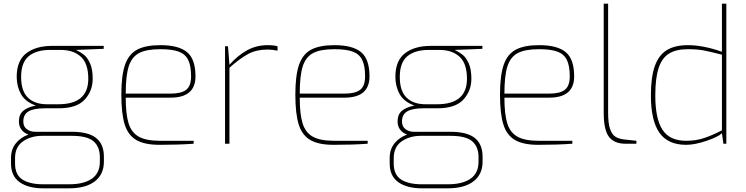

<svg xmlns="http://www.w3.org/2000/svg" viewBox="-20 -783 4064 1046"><path d="M546 70V98Q546 167 496.5 205Q447 243 356 243H216Q134 243 87 209.5Q40 176 40 108V78Q40 30 66.5 -2.5Q93 -35 135 -50Q111 -58 97 -76.5Q83 -95 83 -121Q83 -159 106 -179Q129 -199 175 -208Q118 -228 94.5 -270Q71 -312 71 -364Q71 -453 123.5 -493Q176 -533 263 -533H545V-517L394 -511Q419 -499 437.5 -484.5Q456 -470 470.5 -438Q485 -406 485 -354Q485 -288 441.5 -240.5Q398 -193 300 -193H223Q165 -193 136 -176.5Q107 -160 107 -121Q107 -93 126.5 -79Q146 -65 171 -65H371Q462 -65 504 -31Q546 3 546 70ZM236 -215H298Q461 -215 461 -354Q461 -437 420.5 -474Q380 -511 311 -511H253Q177 -511 136 -476.5Q95 -442 95 -364Q95 -287 132 -251Q169 -215 236 -215ZM524 73Q524 17 490 -13Q456 -43 371 -43H209Q149 -43 105.5 -13Q62 17 62 78V108Q62 169 102 195Q142 221 216 221H356Q437 221 480.5 190.5Q524 160 524 98Z M641 -268Q641 -373 661.5 -431Q682 -489 728 -513Q774 -537 854 -537Q953 -537 999 -499Q1045 -461 1045 -367Q1045 -251 909 -251H665Q665 -161 680.5 -111Q696 -61 736 -38.5Q776 -16 851 -16H1035V0Q955 6 849 6Q768 6 723 -20Q678 -46 659.5 -104.5Q641 -163 641 -268ZM909 -273Q968 -273 994.5 -294Q1021 -315 1021 -367Q1021 -425 1005 -457Q989 -489 953 -502Q917 -515 854 -515Q778 -515 738 -494Q698 -473 681.5 -422Q665 -371 665 -273Z M1206 -531H1222L1230 -430Q1275 -481 1326 -509Q1377 -537 1438 -537Q1471 -537 1492 -531V-507Q1462 -513 1438 -513Q1378 -513 1334 -490Q1290 -467 1230 -414V0H1206Z M1589 -268Q1589 -373 1609.5 -431Q1630 -489 1676 -513Q1722 -537 1802 -537Q1901 -537 1947 -499Q1993 -461 1993 -367Q1993 -251 1857 -251H1613Q1613 -161 1628.5 -111Q1644 -61 1684 -38.5Q1724 -16 1799 -16H1983V0Q1903 6 1797 6Q1716 6 1671 -20Q1626 -46 1607.5 -104.5Q1589 -163 1589 -268ZM1857 -273Q1916 -273 1942.5 -294Q1969 -315 1969 -367Q1969 -425 1953 -457Q1937 -489 1901 -502Q1865 -515 1802 -515Q1726 -515 1686 -494Q1646 -473 1629.5 -422Q1613 -371 1613 -273Z M2609 70V98Q2609 167 2559.5 205Q2510 243 2419 243H2279Q2197 243 2150 209.5Q2103 176 2103 108V78Q2103 30 2129.5 -2.5Q2156 -35 2198 -50Q2174 -58 2160 -76.5Q2146 -95 2146 -121Q2146 -159 2169 -179Q2192 -199 2238 -208Q2181 -228 2157.5 -270Q2134 -312 2134 -364Q2134 -453 2186.5 -493Q2239 -533 2326 -533H2608V-517L2457 -511Q2482 -499 2500.5 -484.5Q2519 -470 2533.5 -438Q2548 -406 2548 -354Q2548 -288 2504.5 -240.5Q2461 -193 2363 -193H2286Q2228 -193 2199 -176.5Q2170 -160 2170 -121Q2170 -93 2189.5 -79Q2209 -65 2234 -65H2434Q2525 -65 2567 -31Q2609 3 2609 70ZM2299 -215H2361Q2524 -215 2524 -354Q2524 -437 2483.5 -474Q2443 -511 2374 -511H2316Q2240 -511 2199 -476.5Q2158 -442 2158 -364Q2158 -287 2195 -251Q2232 -215 2299 -215ZM2587 73Q2587 17 2553 -13Q2519 -43 2434 -43H2272Q2212 -43 2168.5 -13Q2125 17 2125 78V108Q2125 169 2165 195Q2205 221 2279 221H2419Q2500 221 2543.5 190.5Q2587 160 2587 98Z M2704 -268Q2704 -373 2724.5 -431Q2745 -489 2791 -513Q2837 -537 2917 -537Q3016 -537 3062 -499Q3108 -461 3108 -367Q3108 -251 2972 -251H2728Q2728 -161 2743.5 -111Q2759 -61 2799 -38.5Q2839 -16 2914 -16H3098V0Q3018 6 2912 6Q2831 6 2786 -20Q2741 -46 2722.5 -104.5Q2704 -163 2704 -268ZM2972 -273Q3031 -273 3057.5 -294Q3084 -315 3084 -367Q3084 -425 3068 -457Q3052 -489 3016 -502Q2980 -515 2917 -515Q2841 -515 2801 -494Q2761 -473 2744.5 -422Q2728 -371 2728 -273Z M3269 -169V-763H3293V-169Q3293 -111 3303.5 -80.5Q3314 -50 3333 -38Q3352 -26 3383 -23L3447 -16V0H3387Q3327 0 3298 -37Q3269 -74 3269 -169Z M3526 -263Q3526 -362 3547 -422Q3568 -482 3612 -509.5Q3656 -537 3728 -537Q3811 -537 3913 -501V-763H3937V0H3921L3913 -57Q3892 -37 3828.5 -15.5Q3765 6 3718 6Q3618 6 3572 -60.5Q3526 -127 3526 -263ZM3913 -73V-485Q3848 -502 3812.5 -508.5Q3777 -515 3728 -515Q3663 -515 3624.5 -491Q3586 -467 3568 -412Q3550 -357 3550 -263Q3550 -135 3589.5 -75.5Q3629 -16 3718 -16Q3771 -16 3816 -31Q3861 -46 3913 -73Z"/></svg>

Font: Exo Thin
Style: Regular
Weight: 250
Designer: Natanael Gama
Foundry: Natanael Gama
Version: Version 1.500; ttfautohint (v1.6)